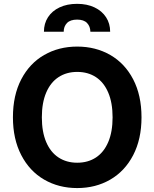

<svg xmlns="http://www.w3.org/2000/svg" viewBox="-20 -956 793 986"><path d="M376.5 9.8Q281.9 9.8 206.9 -33.6Q132 -76.9 89.2 -159.4Q46.4 -241.9 46.4 -353.5Q46.4 -466.6 89.2 -548.7Q132 -630.7 206.9 -673.7Q281.9 -716.8 376.5 -716.8Q471.2 -716.8 546.2 -673.7Q621.1 -630.7 663.9 -548.7Q706.7 -466.6 706.7 -353.5Q706.7 -241.4 663.9 -159.1Q621.1 -76.9 546.2 -33.6Q471.2 9.8 376.5 9.8ZM376.5 -586.7Q321.5 -586.7 280.5 -559.8Q239.5 -532.9 217.2 -480.4Q194.9 -428 194.9 -353.5Q194.9 -279 217.2 -226.6Q239.5 -174.2 280.5 -147.3Q321.5 -120.4 376.5 -120.4Q432 -120.4 472.8 -147.3Q513.6 -174.2 535.9 -226.6Q558.2 -279 558.2 -353.5Q558.2 -428 535.9 -480.4Q513.6 -532.9 472.8 -559.8Q432 -586.7 376.5 -586.7ZM376 -936.3Q427.1 -936.3 465.4 -918Q503.7 -899.8 524.7 -867.4Q545.7 -835.1 545.7 -793.1H444.2Q443.6 -820.5 427 -837.9Q410.3 -855.3 376 -855.3Q340.8 -855.3 324 -837.7Q307.1 -820.1 307.1 -793.1H205.6Q205.6 -835.1 226.4 -867.4Q247.3 -899.8 285.8 -918Q324.3 -936.3 376 -936.3Z"/></svg>

Font: Pretendard Std Variable
Style: Regular
Weight: 400
Designer: Base glyphs from Inter by Rasmus Andersson; Hangeul glyphs from Noto Sans CJK(Source Han Sans) by Jang Soo-young and Kan
Foundry: Kil Hyung-jin
Version: Version 1.309;Glyphs 3.2 (3225)